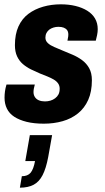

<svg xmlns="http://www.w3.org/2000/svg" viewBox="-20 -560 486 888"><path d="M183 12Q137 12 103 3.5Q69 -5 46 -20Q23 -35 12 -57.5Q1 -80 1 -108Q1 -123 3 -137.5Q5 -152 10 -169H141Q138 -158 136.5 -150Q135 -142 135 -134Q135 -121 141.5 -111Q148 -101 160 -96Q172 -91 188 -91Q201 -91 213 -94.5Q225 -98 235 -105.5Q245 -113 250.5 -123.5Q256 -134 256 -150Q256 -164 248.5 -174.5Q241 -185 228 -192.5Q215 -200 199 -206.5Q183 -213 165 -220Q144 -229 123.5 -239Q103 -249 86 -263.5Q69 -278 59 -299.5Q49 -321 49 -351Q49 -402 65.5 -438Q82 -474 111.5 -496Q141 -518 179.5 -529Q218 -540 261 -540Q298 -540 329 -532.5Q360 -525 383.5 -510.5Q407 -496 419.5 -474.5Q432 -453 432 -425Q432 -412 429 -397.5Q426 -383 423 -372H292Q295 -386 295.5 -391.5Q296 -397 296 -400Q296 -413 290.5 -420.5Q285 -428 275 -432Q265 -436 250 -436Q238 -436 227 -432.5Q216 -429 208 -423Q200 -417 195 -407.5Q190 -398 190 -386Q190 -371 201.5 -360.5Q213 -350 231 -342.5Q249 -335 270 -326Q292 -317 315.5 -307Q339 -297 359.5 -282Q380 -267 392.5 -244.5Q405 -222 405 -189Q405 -136 388 -98Q371 -60 340.5 -35.5Q310 -11 269.5 0.5Q229 12 183 12ZM72 308 81 255Q108 255 121.5 239Q135 223 142 185H97L118 65H221L203 166Q193 219 177 250Q161 281 135.5 294.5Q110 308 72 308Z"/></svg>

Font: Archivo Condensed ExtraBold
Style: Italic
Weight: 800
Width: 3
Italic angle: -10°
Designer: Hector Gatti
Foundry: Omnibus-Type
Version: Version 2.001